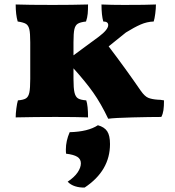

<svg xmlns="http://www.w3.org/2000/svg" viewBox="-20 -522 782 857"><path d="M684 -77Q689 -77 695.5 -76.5Q702 -76 712 -74Q712 -47 709.5 -30Q707 -13 700 0Q651 0 571.5 2Q492 4 463 8Q430 -61 396 -109Q362 -157 308 -217V-170Q308 -128 312.5 -109Q317 -90 328 -83Q339 -76 365 -74Q373 -51 373 2Q323 0 227 0Q136 0 50 2Q50 -15 53 -38Q56 -61 60 -74Q85 -76 96 -83Q107 -90 111 -109Q115 -128 115 -170V-333Q115 -374 111 -391Q107 -408 96.5 -415Q86 -422 59 -426Q50 -456 50 -502Q106 -500 216 -500Q301 -500 373 -502Q373 -478 371.5 -461Q370 -444 364 -426Q338 -423 327 -416Q316 -409 312 -391.5Q308 -374 308 -333V-275L422 -359Q463 -390 463 -410Q463 -426 441 -426Q433 -454 433 -502Q477 -500 534 -500Q636 -500 676 -502Q676 -484 673 -461Q670 -438 666 -426Q636 -425 607.5 -412.5Q579 -400 542 -377L465 -315Q541 -215 609 -116Q626 -92 641.5 -85.5Q657 -79 684 -77ZM471 121Q471 240 358 315Q336 316 315.5 309.5Q295 303 282 289Q312 269 326.5 247.5Q341 226 341 207Q341 188 325 178Q309 168 275 164Q274 158 274 145Q274 107 291 68Q373 66 417 37Q446 45 458.5 64Q471 83 471 121Z"/></svg>

Font: Vollkorn SC Black
Style: Regular
Weight: 900
Designer: Friedrich Althausen
Foundry: Friedrich Althausen
Version: Version 4.015